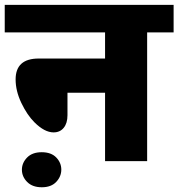

<svg xmlns="http://www.w3.org/2000/svg" viewBox="-35 -674 746 803"><path d="M139.8 109.2Q100.6 109.2 78.6 87Q56.6 64.7 56.6 35.9Q56.6 7.1 78.4 -15.2Q100.1 -37.4 139.5 -37.4Q179 -37.4 200.2 -15.4Q221.4 6.6 221.4 35.4Q221.4 64.2 200.2 86.7Q179 109.2 139.8 109.2ZM404.4 0V-286.1H247.2V-192.1Q247.2 -158.7 231.5 -139.5Q215.9 -120.3 189.1 -120.3Q151.2 -120.3 108.7 -162.8Q78.4 -193.1 54.3 -243.4Q30.3 -293.7 30.3 -341.8Q30.3 -429.2 126.9 -429.2H404.4V-538.4H-15.2V-653.7H691.1V-538.4H580.4V0Z"/></svg>

Font: Khula ExtraBold
Style: Regular
Weight: 800
Designer: Erin McLaughlin, Steve Matteson
Version: Version 1.002;PS 1.0;hotconv 1.0.72;makeotf.lib2.5.5900; ttf